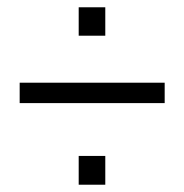

<svg xmlns="http://www.w3.org/2000/svg" viewBox="-20 -531 506 527"><path d="M196 -511H269V-433H196ZM34 -304H432V-248H34ZM196 -103H269V-24H196Z"/></svg>

Font: Overused Grotesk Book
Style: Regular
Weight: 350
Version: Version 0.003